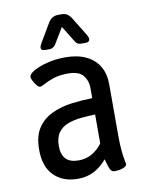

<svg xmlns="http://www.w3.org/2000/svg" viewBox="-82 -777 646 843"><g transform="rotate(-10 240.5 -356.0)"><path d="M197 6Q131 6 91 -33.5Q51 -73 51 -149Q51 -210 75.5 -246Q100 -282 140 -300.5Q180 -319 227 -325Q274 -331 320 -332V-379Q320 -410 301 -433.5Q282 -457 233 -457Q196 -457 169 -448Q142 -439 126 -430Q110 -421 104 -421Q97 -421 89 -431Q81 -441 75 -452.5Q69 -464 69 -470Q69 -483 92.5 -496.5Q116 -510 153.5 -519.5Q191 -529 234 -529Q288 -529 326 -511Q364 -493 384 -459.5Q404 -426 404 -378V-148Q404 -107 407 -80Q410 -53 413 -38.5Q416 -24 416 -22Q416 -15 409.5 -10.5Q403 -6 394 -3.5Q385 -1 376 0Q367 1 362 1Q346 1 339 -18.5Q332 -38 327 -58Q302 -28 270.5 -11Q239 6 197 6ZM214 -73Q247 -73 273.5 -88Q300 -103 320 -130V-259Q288 -258 256.5 -255Q225 -252 198 -242Q171 -232 155 -210Q139 -188 139 -150Q139 -112 157.5 -92.5Q176 -73 214 -73ZM154 -576Q135 -576 135 -589Q135 -593 137.5 -598.5Q140 -604 142 -608L194 -696Q201 -706 211.5 -712Q222 -718 236 -718H251Q266 -718 275.5 -712Q285 -706 292 -696L346 -608Q348 -604 350 -599.5Q352 -595 352 -591Q352 -576 333 -576H313Q297 -576 288 -590L243 -663L199 -590Q188 -576 173 -576Z"/></g></svg>

Font: Asap Condensed VF Beta
Style: Regular
Weight: 400
Designer: Pablo Cosgaya
Foundry: Omnibus-Type
Version: Version 1.008